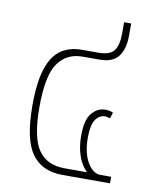

<svg xmlns="http://www.w3.org/2000/svg" viewBox="-71 -640 569 696"><g transform="rotate(10 214.0 -292.0)"><path d="M206 0Q130 0 92.5 -52.5Q55 -105 55 -229Q55 -315 71.5 -365Q88 -415 119.5 -437Q151 -459 196 -459H256Q300 -459 315 -479.5Q330 -500 330 -543V-584H356V-539Q356 -490 335 -462.5Q314 -435 266 -435H203Q145 -435 113 -389.5Q81 -344 81 -228Q81 -116 112.5 -70.5Q144 -25 210 -25H292Q269 -48 258.5 -80.5Q248 -113 248 -152Q248 -211 269 -235.5Q290 -260 318 -260Q336 -260 347 -254L340 -232Q335 -234 330 -235Q325 -236 321 -236Q300 -236 286.5 -215.5Q273 -195 273 -150Q273 -93 293.5 -58.5Q314 -24 342 -24H381V0Z"/></g></svg>

Font: Noto Sans Thai UI Cond Thin
Style: Regular
Weight: 100
Width: 3
Designer: Monotype Design Team
Foundry: Monotype Imaging Inc.
Version: Version 2.000